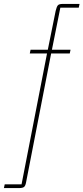

<svg xmlns="http://www.w3.org/2000/svg" viewBox="-86 -760 426 980"><path d="M47 171Q44 188 37 194Q30 200 10 200H-66L-62 181H24L154 -487H66L70 -506H158L198 -704Q203 -725 209 -732.5Q215 -740 235 -740H320L316 -721H222L179 -506H274L270 -487H175Z"/></svg>

Font: IBM Plex Sans Cond Thin
Style: Italic
Weight: 100
Width: 3
Italic angle: -11°
Designer: Mike Abbink, Paul van der Laan, Pieter van Rosmalen
Foundry: Bold Monday
Version: Version 1.3